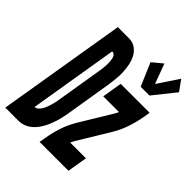

<svg xmlns="http://www.w3.org/2000/svg" viewBox="-263 -907 1034 1034"><g transform="rotate(45 254.5 -390.0)"><path d="M-47 0 75 -735H80H164Q191 -734 211.5 -719Q232 -704 243.5 -681.5Q255 -659 260 -633.5Q265 -608 266 -581.5Q267 -555 264 -528Q261 -501 257 -474L214 -212Q211 -195 207 -177.5Q203 -160 197.5 -143Q192 -126 185 -109.5Q178 -93 168.5 -76.5Q159 -60 147 -46Q135 -32 119.5 -21Q104 -10 87 -5Q70 0 52 0ZM62 -114Q73 -114 82.5 -122.5Q92 -131 98.5 -142Q105 -153 109 -164Q113 -175 116.5 -186Q120 -197 122.5 -208Q125 -219 127 -231L170 -493Q172 -502 173 -511Q174 -520 175 -529Q176 -538 176.5 -547Q177 -556 176.5 -565Q176 -574 175 -583Q174 -592 171.5 -600Q169 -608 163 -614.5Q157 -621 148 -621H146ZM389 -595 333 -726 391 -774 433 -660 513 -780 556 -720 456 -595ZM214 0 220 -33Q227 -79 242 -125Q257 -171 282 -213L390 -391Q394 -397 397 -403.5Q400 -410 403 -416H283L302 -530H522L517 -497Q509 -451 494 -405Q479 -359 454 -317L346 -139Q343 -133 339.5 -126.5Q336 -120 333 -114H453L434 0Z"/></g></svg>

Font: Iosevka Curly Heavy Oblique
Style: Regular
Weight: 900
Italic angle: -9°
Monospace: yes
Designer: Belleve Invis
Foundry: Belleve Invis
Version: Version 11.1.0; ttfautohint (v1.8.3)